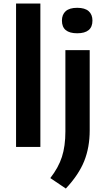

<svg xmlns="http://www.w3.org/2000/svg" viewBox="-20 -828 596 1082"><path d="M70.5 0V-808H207.5V0ZM351 234.5 263.5 175.5Q309.5 116.5 329 56Q348.5 -4.5 348.5 -87V-545.5H485.5V-92.5Q485.5 2 454.8 79.2Q424 156.5 351 234.5ZM415 -640.5Q329 -640.5 329 -712Q329 -746 350.2 -765Q371.5 -784 415 -784Q458.5 -784 479.8 -765Q501 -746 501 -712Q501 -640.5 415 -640.5Z"/></svg>

Font: Encode Sans SmExp SmBold
Style: Regular
Weight: 600
Width: 6
Designer: Multiple Designers
Foundry: Impallari Type
Version: Version 3.002; ttfautohint (v1.8.3) -l 8 -r 50 -G 200 -x 14 